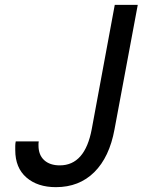

<svg xmlns="http://www.w3.org/2000/svg" viewBox="-20 -759 589 793"><path d="M140 -175Q139 -170 139 -166Q139 -162 139 -158Q139 -119 162.5 -97.5Q186 -76 227 -76Q331 -76 359 -226L454 -739H549L453 -225Q432 -110 369.5 -48Q307 14 211 14Q135 14 89 -26Q43 -66 43 -139Q43 -147 43 -156Q43 -165 45 -175Z"/></svg>

Font: Involve Medium Oblique
Style: Italic
Weight: 500
Italic angle: -10.5°
Designer: Stefan Peev
Foundry: Context Ltd.
Version: Version 1.001